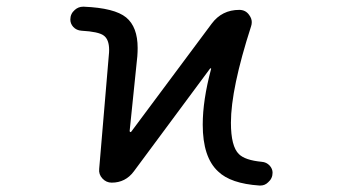

<svg xmlns="http://www.w3.org/2000/svg" viewBox="-20 -577 1040 585"><path d="M625 -504.9Q656.2 -546.9 709 -546.9Q728.5 -546.9 739.3 -531.2Q747.1 -520.5 747.1 -509.8Q747.1 -502.9 745.1 -497.1Q683.6 -306.6 683.6 -203.1Q683.6 -130.9 708 -107.4Q726.6 -88.9 777.3 -84Q792 -83 801.8 -72.3Q810.5 -62.5 810.5 -50.8Q810.5 -33.2 796.9 -21.5Q787.1 -11.7 773.4 -11.7Q771.5 -11.7 770.5 -11.7Q682.6 -17.6 644.5 -54.7Q597.7 -97.7 597.7 -197.3Q597.7 -271.5 623 -366.2Q624 -368.2 622.6 -368.7Q621.1 -369.1 620.1 -368.2L387.7 -54.7Q362.3 -20.5 320.3 -20.5Q303.7 -20.5 292 -33.2Q280.3 -45.9 282.2 -62.5L311.5 -408.2Q312.5 -417 312.5 -424.8Q312.5 -457 295.9 -468.8Q280.3 -480.5 228.5 -483.4Q212.9 -484.4 203.1 -495.1Q194.3 -504.9 194.3 -517.6Q194.3 -535.2 208 -546.9Q218.8 -556.6 233.4 -556.6Q234.4 -556.6 235.4 -556.6Q329.1 -552.7 364.3 -523.9Q399.4 -495.1 399.4 -430.7Q399.4 -418.9 398.4 -405.3L375 -177.7Q375 -175.8 377 -174.8Q378.9 -173.8 379.9 -175.8Z"/></svg>

Font: Rounded-X Mgen+ 1m regular
Style: Regular
Weight: 400
Designer: [Source Han Sans]
Ryoko NISHIZUKA  (kana & ideographs); Paul D. Hunt (Latin, Greek & Cyrillic); Wenlong ZHANG  (bopomofo
Version: Version 1.059.20150602